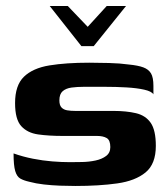

<svg xmlns="http://www.w3.org/2000/svg" viewBox="-20 -613 557 637"><path d="M145 -593H205L271 -524L334 -593H398L291 -460H250ZM230 4Q206 4 179 3Q152 2 125.5 -1Q99 -4 77 -10Q59 -14 47.5 -20.5Q36 -27 30.5 -45.5Q25 -64 25 -104Q56 -93 89 -86.5Q122 -80 153.5 -77.5Q185 -75 212 -75Q231 -75 253.5 -75.5Q276 -76 297 -80.5Q318 -85 332 -95.5Q346 -106 346 -125Q346 -148 334 -155Q322 -162 302 -162H188Q142 -162 106.5 -167Q71 -172 50.5 -194.5Q30 -217 30 -271Q30 -330 59.5 -358.5Q89 -387 144 -396Q199 -405 276 -405Q304 -405 341.5 -404Q379 -403 407 -399Q438 -396 455.5 -389.5Q473 -383 481 -369.5Q489 -356 489 -328V-300Q483 -310 458.5 -315.5Q434 -321 399.5 -323Q365 -325 327.5 -325Q290 -325 258 -325Q236 -325 217.5 -322.5Q199 -320 188 -310.5Q177 -301 177 -280Q177 -264 184 -256.5Q191 -249 203 -247Q215 -245 230 -245H357Q399 -245 431 -237.5Q463 -230 480 -205.5Q497 -181 497 -129Q497 -69 463 -41Q429 -13 369 -4.5Q309 4 230 4Z"/></svg>

Font: r_Genos
Style: Bold
Weight: 700
Designer: Robert E. Leuschke
Foundry: Robert E. Leuschke
Version: Version 2.000;June 29, 2024;FontCreator 14.0.0.2814 32-bit